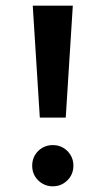

<svg xmlns="http://www.w3.org/2000/svg" viewBox="-20 -645 373 679"><path d="M120.8 -229.2 95.8 -625H237.5L212.5 -229.2ZM166.5 13.9Q146.5 13.9 129.9 4.2Q113.3 -5.4 103.5 -21.8Q93.8 -38.2 93.8 -59Q93.8 -79.9 103.5 -96.3Q113.2 -112.7 129.7 -122.3Q146.2 -131.9 166.7 -131.9Q187.5 -131.9 203.7 -122.3Q219.9 -112.7 229.8 -96.3Q239.6 -79.9 239.6 -59Q239.6 -38.2 229.8 -21.8Q219.9 -5.4 203.7 4.2Q187.5 13.9 166.5 13.9Z"/></svg>

Font: Afacad Flux
Style: Regular
Weight: 400
Designer: Kristian Moeller
Foundry: Dicotype
Version: Version 1.100